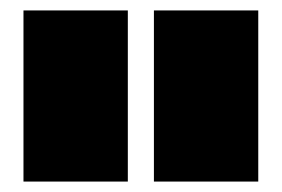

<svg xmlns="http://www.w3.org/2000/svg" viewBox="-20 -770 540 368"><path d="M25 -422V-750H225V-422ZM275 -422V-750H475V-422Z"/></svg>

Font: Exile
Style: Regular
Weight: 400
Designer: Bartłomiej Rózga @rozgatype
Version: Version 1.000; ttfautohint (v1.8.4.7-5d5b)